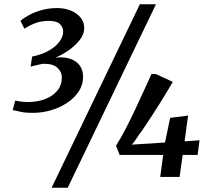

<svg xmlns="http://www.w3.org/2000/svg" viewBox="-20 -835 983 906"><path d="M136 -302.5Q96 -302.5 74.5 -308Q53 -313.5 40 -315.5L52 -360.5Q67.5 -357 82.8 -355.2Q98 -353.5 111.5 -353.5Q155 -353.5 191.5 -367Q228 -380.5 249.8 -406.5Q271.5 -432.5 272 -469.5Q272 -495 251.2 -515Q230.5 -535 182.5 -534Q174.5 -532.5 163.5 -530.2Q152.5 -528 142 -525.2Q131.5 -522.5 124.5 -520.5L131.5 -568Q179.5 -578 212 -597Q244.5 -616 261.2 -639.5Q278 -663 278 -685Q278 -707 262.5 -721.8Q247 -736.5 211.5 -736.5Q174.5 -736.5 147.8 -726.2Q121 -716 95 -700L76.5 -736.5Q92 -750.5 118.2 -764.5Q144.5 -778.5 178.2 -787.8Q212 -797 250 -797Q284 -797 313 -785.5Q342 -774 359.8 -752.8Q377.5 -731.5 377.5 -702Q377.5 -674.5 356.8 -647.2Q336 -620 304.2 -597.8Q272.5 -575.5 241 -563Q278.5 -567.5 308 -558.5Q337.5 -549.5 354.8 -527.8Q372 -506 372 -472.5Q372 -435 351.8 -404Q331.5 -373 297.5 -350.2Q263.5 -327.5 221.5 -315Q179.5 -302.5 136 -302.5ZM640 -815H716L299.5 51H223.5ZM736 0 750 -104H544.5L527.5 -147.5Q550.5 -184 573.5 -228.2Q596.5 -272.5 618.2 -319Q640 -365.5 659.5 -408.2Q679 -451 694.5 -485.5H716L795.5 -448.5Q781.5 -425 765.5 -398.2Q749.5 -371.5 732 -343.8Q714.5 -316 697.5 -289.8Q680.5 -263.5 665.2 -240.8Q650 -218 637.5 -201.5Q629.5 -190 621 -177Q612.5 -164 601.5 -152.5L758.5 -162.5L783 -279L867.5 -289.5L851 -168L921.5 -173L912.5 -104H842L827.5 0Z"/></svg>

Font: Merriweather 20pt SemiBold
Style: Italic
Weight: 600
Italic angle: -7.8°
Version: Version 2.101